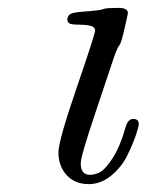

<svg xmlns="http://www.w3.org/2000/svg" viewBox="-20 -452 369 483"><path d="M127 -68.8Q127 -97.7 173.1 -231.9Q219.2 -366.2 219.2 -375Q219.2 -384.8 206.1 -387.5Q192.9 -390.1 176 -390.1Q159.2 -390.1 154.8 -393.1Q145 -399.9 152.8 -413.1Q156.7 -418 166.3 -419.9Q175.8 -421.9 196.3 -423.3Q216.8 -424.8 231 -426.8Q235.8 -427.7 239.5 -429Q243.2 -430.2 245.1 -430.7Q247.1 -431.2 254.2 -431.6Q261.2 -432.1 274.9 -432.1H278.8Q301.8 -432.1 301.8 -418.9Q301.8 -417 290 -366.2Q286.1 -350.1 283.4 -344Q280.8 -337.9 279.8 -337.4Q278.8 -336.9 274.9 -328.9Q271 -320.8 265.1 -303.2Q246.1 -246.1 220.2 -168.9Q183.1 -59.1 183.1 -41Q183.1 -12.2 206.1 -12.2Q218.3 -12.2 231.2 -18.6Q244.1 -24.9 263.2 -54Q282.2 -83 295.9 -131.8Q301.8 -152.8 314.9 -152.8Q329.1 -152.8 329.1 -140.1Q329.1 -133.3 321.5 -111.1Q314 -88.9 300 -60.5Q286.1 -32.2 260 -10.5Q233.9 11.2 203.1 11.2Q168.9 11.2 147.9 -11.2Q127 -33.7 127 -68.8Z"/></svg>

Font: CMU Classical Serif
Style: Italic
Weight: 500
Italic angle: -14.04°
Version: Version 0.7.0